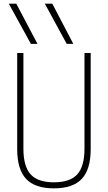

<svg xmlns="http://www.w3.org/2000/svg" viewBox="-20 -1020 590 1050"><path d="M149 -780 28 -1000H69L185 -780ZM345 -780 225 -1000H266L381 -780ZM275 10Q171 10 122.5 -42Q74 -94 74 -205V-730H108V-207Q108 -110 147.5 -66.5Q187 -23 275 -23Q363 -23 402.5 -66.5Q442 -110 442 -207V-730H476V-205Q476 -94 427.5 -42Q379 10 275 10Z"/></svg>

Font: M PLUS Code Latin SemiExpanded ExtraLight
Style: Regular
Weight: 250
Width: 6
Designer: Coji Morishita
Foundry: UNDERFOREST DESIGN
Version: Version 1.002; ttfautohint (v1.8.3)